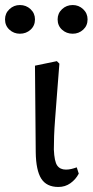

<svg xmlns="http://www.w3.org/2000/svg" viewBox="-41 -730 368 763"><path d="M191 13Q144 13 123 -20Q102 -53 101 -125L98 -469L185 -487L195 -477Q189 -402 185 -349Q181 -296 178 -257Q175 -218 174 -189.5Q173 -161 173 -136Q175 -88 186.5 -72Q198 -56 221 -56Q232 -56 242.5 -58.5Q253 -61 264 -65L272 -40Q260 -17 239 -2Q218 13 191 13ZM248 -596Q223 -596 205.5 -612Q188 -628 188 -653Q188 -677 205.5 -693.5Q223 -710 248 -710Q272 -710 289.5 -693.5Q307 -677 307 -653Q307 -628 289.5 -612Q272 -596 248 -596ZM38 -596Q14 -596 -3.5 -612Q-21 -628 -21 -653Q-21 -677 -3.5 -693.5Q14 -710 38 -710Q63 -710 80.5 -693.5Q98 -677 98 -653Q98 -628 80.5 -612Q63 -596 38 -596Z"/></svg>

Font: Source Serif Pro
Style: Regular
Weight: 400
Designer: Frank Grießhammer
Foundry: Adobe Systems Incorporated
Version: Version 2.000;PS 1.000;hotconv 16.6.51;makeotf.lib2.5.65220